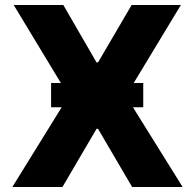

<svg xmlns="http://www.w3.org/2000/svg" viewBox="-20 -747 778 767"><path d="M34.7 -727.1H232.9L365.7 -497.6H371.6L505.9 -727.1H702.6L482.9 -363.8L709.5 0H507.8L371.6 -232.4H365.7L229.5 0H29.3L254.4 -363.8ZM552.2 -318.4H184.1V-415.5H552.2Z"/></svg>

Font: My Font
Style: Regular
Weight: 500
Designer: Rasmus Andersson
Foundry: rsms
Version: Version 0.001